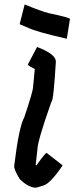

<svg xmlns="http://www.w3.org/2000/svg" viewBox="-20 -857 351 854"><path d="M144.5 -647.5H146.5Q228.5 -616.2 228.5 -583Q217.8 -405.3 209 -405.3Q146.5 -228.5 146.5 -192.4L138.7 -124L140.6 -122.1H142.6Q181.2 -176.8 187.5 -176.8L257.8 -122.1V-120.1Q204.1 -41 173.8 -32.2L142.6 -22.5H132.8Q101.6 -27.3 68.4 -59.6Q43 -100.1 43 -118.2Q64.5 -294.9 87.9 -335Q127 -451.7 127 -469.7L134.8 -549.8Q104.5 -565.4 103.5 -569.3ZM89.6 -836.9H91.2Q160 -807.6 199 -797.9Q291.2 -778.8 291.2 -772.5L277.1 -684.6Q140.4 -715.8 105.3 -733.4L67.8 -749V-751Z"/></svg>

Font: ww_drahtTSB
Style: Regular
Weight: 400
Designer: Dr. Wolfgang Wiebecke
Version: Version 1.06 May 21, 2010, initial release